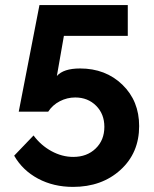

<svg xmlns="http://www.w3.org/2000/svg" viewBox="-20 -730 609 760"><path d="M269 9.8Q191.9 9.8 130.6 -22.9Q69.3 -55.7 36.1 -113.8L112.8 -193.8Q141.6 -154.8 183.6 -131.8Q225.6 -108.9 270 -108.9Q324.2 -108.9 358.6 -142.1Q393.1 -175.3 393.1 -228Q393.1 -278.8 360.4 -311.5Q327.6 -344.2 277.8 -344.2Q245.6 -344.2 216.8 -329.3Q188 -314.5 170.9 -288.1H54.2L136.2 -710H485.8V-587.9H232.9L205.1 -429.2Q231.4 -459 296.9 -459Q397.9 -459 464.4 -394.8Q530.8 -330.6 530.8 -231Q530.8 -124.5 456.8 -57.4Q382.8 9.8 269 9.8Z"/></svg>

Font: Rawline
Style: Bold
Weight: 700
Designer: Matt McInerney, Pablo Impallari, Rodrigo Fuenzalida
Foundry: Matt McInerney, Pablo Impallari, Rodrigo Fuenzalida
Version: Version 4.020;PS 004.020;hotconv 1.0.88;makeotf.lib2.5.64775